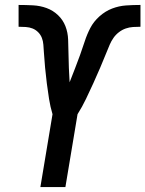

<svg xmlns="http://www.w3.org/2000/svg" viewBox="-20 -755 587 775"><path d="M143 0 192 -294Q183 -324 178 -355.5Q173 -387 169 -418.5Q165 -450 162 -482Q159 -514 157 -546Q156 -561 155 -575Q154 -589 149 -602Q144 -615 134 -625Q124 -635 111.5 -640Q99 -645 84 -646Q69 -647 55 -647V-735Q84 -735 113 -733.5Q142 -732 168 -722.5Q194 -713 214 -694Q234 -675 244 -649.5Q254 -624 255 -595Q256 -566 256.5 -537.5Q257 -509 258 -480.5Q259 -452 261 -423Q272 -451 282.5 -478Q293 -505 303 -532.5Q313 -560 322 -588Q331 -616 344.5 -642Q358 -668 381.5 -689Q405 -710 432.5 -720.5Q460 -731 488.5 -733Q517 -735 545 -735Q546 -735 546 -735Q546 -735 546 -735H547V-647Q532 -647 517 -646Q502 -645 487.5 -640Q473 -635 460 -625Q447 -615 438 -602Q429 -589 423 -575Q417 -561 411 -546Q398 -514 384.5 -482Q371 -450 356.5 -418.5Q342 -387 327 -355.5Q312 -324 293 -294L244 0Z"/></svg>

Font: Iosevka SS04 Semibold
Style: Italic
Weight: 600
Italic angle: -9°
Monospace: yes
Designer: Belleve Invis
Foundry: Belleve Invis
Version: Version 19.0.0; ttfautohint (v1.8.4)